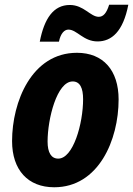

<svg xmlns="http://www.w3.org/2000/svg" viewBox="-20 -781 562 811"><path d="M148 -605H229C236 -640 252 -656 269 -656C305 -656 332 -606 392 -606C451 -606 500 -647 522 -761H441C430 -725 416 -710 397 -710C362 -710 334 -760 275 -760C206 -760 167 -703 148 -605ZM209 10C396 10 481 -189 481 -361C481 -484 416 -558 305 -558C114 -558 31 -351 31 -185C31 -63 98 10 209 10ZM226 -111C196 -111 181 -137 181 -183C181 -278 220 -437 287 -437C318 -437 331 -409 331 -362C331 -258 289 -111 226 -111Z"/></svg>

Font: Noto Sans Display SemiCondensed Extra
Style: Italic
Weight: 800
Width: 4
Italic angle: -12°
Designer: Monotype Design Team
Foundry: Monotype Imaging Inc.
Version: Version 1.900